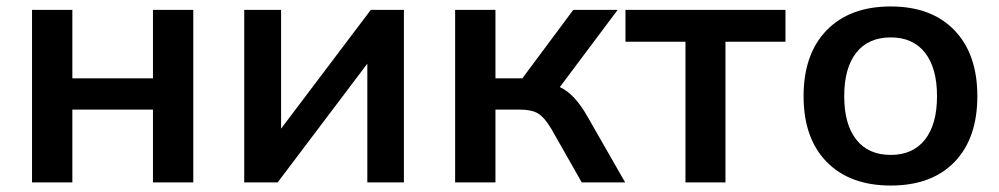

<svg xmlns="http://www.w3.org/2000/svg" viewBox="-20 -570 3123 600"><path d="M80.1 0V-539.1H206.1V-325.2H458V-539.1H584V0H458V-227.5H206.1V0Z M743.2 0V-539.1H858.4V-168L1138.7 -539.1H1242.2V0H1127.9V-371.1L847.7 0Z M1402.3 0V-539.1H1528.3V-325.2H1612.3L1771.5 -539.1H1910.2L1729.5 -297.9Q1776.4 -276.4 1817.4 -203.1L1933.6 0H1797.9L1703.1 -167Q1681.6 -203.1 1661.6 -215.3Q1641.6 -227.5 1604.5 -227.5H1528.3V0Z M2122.1 0V-439.5H1934.6V-539.1H2434.6V-439.5H2247.1V0Z M2763.7 -549.8Q2890.6 -549.8 2962.4 -475.6Q3034.2 -401.4 3034.2 -269.5Q3034.2 -137.7 2962.9 -64Q2891.6 9.8 2763.7 9.8Q2635.7 9.8 2563.5 -64Q2491.2 -137.7 2491.2 -269.5Q2491.2 -401.4 2563.5 -475.6Q2635.7 -549.8 2763.7 -549.8ZM2763.7 -85.9Q2833 -85.9 2870.6 -133.8Q2908.2 -181.6 2908.2 -269.5Q2908.2 -357.4 2870.6 -405.3Q2833 -453.1 2763.7 -453.1Q2693.4 -453.1 2655.8 -405.3Q2618.2 -357.4 2618.2 -269.5Q2618.2 -181.6 2655.8 -133.8Q2693.4 -85.9 2763.7 -85.9Z"/></svg>

Font: Min Sans SemiBold
Style: Regular
Weight: 600
Designer: Jinseong-Kim, NotoSansCJK, Nunito
Foundry: Jinseong-Kim
Version: Version 1.400;Glyphs 3.1.2 (3151)